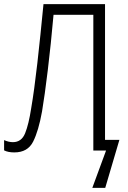

<svg xmlns="http://www.w3.org/2000/svg" viewBox="-24 -734 622 936"><path d="M488 -52V-714H188Q173 -558 158 -425.5Q143 -293 128 -206Q116 -128 98.5 -84.5Q81 -41 39 -41Q18 -41 -4 -51V-1Q15 9 46 9Q111 9 137.5 -43.5Q164 -96 181 -191Q194 -268 209 -392Q224 -516 237 -662H431V0H493L426 182H489L558 -52Z"/></svg>

Font: Noto Sans UI SemiCondensed Light
Style: Regular
Weight: 300
Width: 4
Designer: Monotype Design Team
Foundry: Monotype Imaging Inc.
Version: Version 1.901